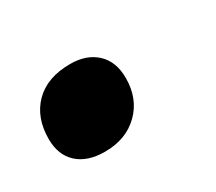

<svg xmlns="http://www.w3.org/2000/svg" viewBox="-50 -240 384 341"><g transform="rotate(-30 142.5 -70.0)"><path d="M12.2 -56.2Q12.2 -100.1 38.3 -126.5Q64.5 -152.8 111.8 -152.8Q145 -152.8 165 -134.3Q185.1 -115.7 185.1 -82Q185.1 -39.6 158.2 -13.2Q131.3 13.2 87.9 13.2Q52.2 13.2 32.2 -5.1Q12.2 -23.4 12.2 -56.2Z"/></g></svg>

Font: TypoPRO Open Sans
Style: Bold Italic
Weight: 700
Italic angle: -12°
Foundry: Ascender Corporation
Version: Version 1.10